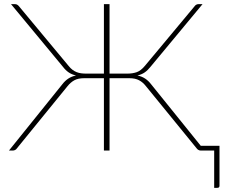

<svg xmlns="http://www.w3.org/2000/svg" viewBox="-20 -723 1080 922"><path d="M53 -703Q58.5 -703 63.2 -700Q68 -697 71.5 -692.5L309 -407Q318.5 -395 328.2 -387.8Q338 -380.5 348.2 -376.5Q358.5 -372.5 369.8 -371Q381 -369.5 394 -369.5H479V-703H506V-369.5H591Q617 -369.5 636.8 -376.5Q656.5 -383.5 676 -407L914 -692.5Q917 -697 921.8 -700Q926.5 -703 932 -703H952.5L703 -402.5Q689.5 -385.5 675.2 -375.5Q661 -365.5 640 -360.5Q661.5 -356 677.2 -345.5Q693 -335 706 -318L944 -23H1034V169Q1034 179 1023.5 179H1008.5V0H944.5Q938 0 932.8 -3Q927.5 -6 924 -11L680.5 -309.5Q673.5 -318.5 665.5 -325.5Q657.5 -332.5 648 -337.5Q638.5 -342.5 627 -345Q615.5 -347.5 600.5 -347.5H506V0H479V-347.5H385Q355 -347.5 337 -337.5Q319 -327.5 304.5 -309.5L61.5 -11Q58.5 -6 53 -3Q47.5 0 41.5 0H23L279 -318Q292 -335 307.8 -345.5Q323.5 -356 345 -360.5Q324 -365.5 309.5 -375.5Q295 -385.5 282 -402.5L33 -703Z"/></svg>

Font: Lato Thin
Style: Regular
Weight: 200
Designer: Lukasz Dziedzic
Foundry: tyPoland Lukasz Dziedzic
Version: Version 2.007; 2014-02-27